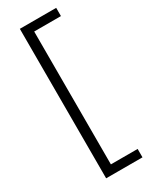

<svg xmlns="http://www.w3.org/2000/svg" viewBox="-224 -763 769 970"><g transform="rotate(-30 160.5 -278.0)"><path d="M296 158V109H140V-666H296V-714H84V158Z"/></g></svg>

Font: Noto Sans Gujarati Light
Style: Regular
Weight: 300
Designer: Jelle Bosma - Monotype Design Team, Universal Thirst
Foundry: Monotype Imaging Inc.
Version: Version 2.106